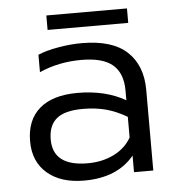

<svg xmlns="http://www.w3.org/2000/svg" viewBox="-48 -654 658 714"><g transform="rotate(-5 281.0 -297.0)"><path d="M151 -609H452V-555H151ZM50 -148Q50 -227 99 -269.5Q148 -312 241 -312Q345 -312 420 -269V-305Q420 -370 383 -401.5Q346 -433 266 -433Q181 -433 109 -401V-466Q139 -479 185 -487Q231 -495 273 -495Q387 -495 442 -443.5Q497 -392 497 -301V0H425V-62Q362 15 238 15Q151 15 100.5 -28.5Q50 -72 50 -148ZM420 -130V-207Q381 -230 342.5 -240.5Q304 -251 256 -251Q188 -251 157.5 -225.5Q127 -200 127 -148Q127 -48 257 -48Q311 -48 354.5 -69.5Q398 -91 420 -130Z"/></g></svg>

Font: Prompt Light
Style: Regular
Weight: 300
Designer: Katatrad Team
Foundry: CadsonDemak
Version: Version 1.001